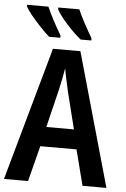

<svg xmlns="http://www.w3.org/2000/svg" viewBox="-61 -981 672 1025"><g transform="rotate(5 274.5 -468.5)"><path d="M421 0 372 -191H178L129 0H0L200 -715H347L549 0ZM299 -496Q293 -524 285.5 -558Q278 -592 274 -617Q270 -591 263 -557.5Q256 -524 250 -497L201 -296H349ZM322 -937Q333 -910 355.5 -868Q378 -826 400 -789V-777H343Q319 -796 291.5 -824Q264 -852 241 -880.5Q218 -909 209 -928V-937ZM156 -937Q187 -868 234 -789V-777H174Q153 -795 126 -823.5Q99 -852 75.5 -880.5Q52 -909 42 -928V-937Z"/></g></svg>

Font: Noto Sans Condensed SemiBold
Style: Regular
Weight: 600
Width: 3
Designer: Monotype Design Team
Foundry: Monotype Imaging Inc.
Version: Version 2.013; ttfautohint (v1.8.4.7-5d5b)